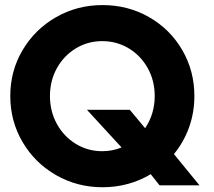

<svg xmlns="http://www.w3.org/2000/svg" viewBox="-20 -748 862 775"><path d="M588.4 -44.9Q545.4 -19 496.3 -5.6Q447.3 7.8 393.6 7.8Q292 7.8 206.5 -41Q121.1 -89.8 71.3 -174.3Q21.5 -258.8 21.5 -360.4Q21.5 -461.9 71.3 -545.9Q121.1 -629.9 206.3 -678.7Q291.5 -727.5 393.6 -727.5Q496.6 -727.5 581.5 -679Q666.5 -630.4 715.6 -546.1Q764.6 -461.9 764.6 -360.4Q764.6 -293.9 743.2 -234.1Q721.7 -174.3 682.1 -126L785.2 0H624ZM470.7 -152.8 331.1 -304.7H503.9L565.9 -230.5Q604.5 -288.6 604.5 -360.4Q604.5 -422.4 576.4 -472.9Q548.3 -523.4 499.8 -552.7Q451.2 -582 392.6 -582Q334.5 -582 286.1 -552.7Q237.8 -523.4 209.7 -472.9Q181.6 -422.4 181.6 -360.4Q181.6 -298.8 209.5 -248Q237.3 -197.3 285.6 -167.5Q334 -137.7 392.6 -137.7Q433.6 -137.7 470.7 -152.8Z"/></svg>

Font: Reddit Sans Fudge ExtraBold
Style: Regular
Weight: 800
Designer: Stephen Hutchings
Foundry: Reddit
Version: Version 1.011